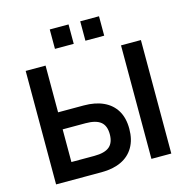

<svg xmlns="http://www.w3.org/2000/svg" viewBox="-129 -1050 1151 1175"><g transform="rotate(-15 446.5 -463.0)"><path d="M82 0V-719H208V-423H371Q443 -423 495 -399Q547 -375 575 -328.5Q603 -282 603 -213Q603 -145 575 -97Q547 -49 495 -24.5Q443 0 371 0ZM208 -108H353Q419 -108 449 -133Q479 -158 479 -212Q479 -266 448.5 -290.5Q418 -315 353 -315H208ZM686 0V-719H812V0ZM483 -803V-926H602V-803ZM290 -803V-926H409V-803Z"/></g></svg>

Font: Nunitoga
Style: Bold
Weight: 700
Designer: Vernon Adams
Foundry: Vernon Adams
Version: Version 1.0